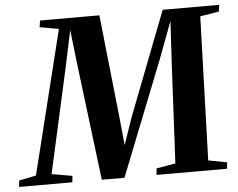

<svg xmlns="http://www.w3.org/2000/svg" viewBox="-95 -806 1080 870"><g transform="rotate(-5 445.0 -371.0)"><path d="M-43 0 -39.5 -29 38 -45 199.5 -697.5 113 -713 117.5 -743H387.5L438.5 -267L450.5 -147.5L492 -268.5L675.5 -743H932.5L928.5 -713L842.5 -698.5L821.5 -45L906 -29L903.5 0H582.5L585.5 -29.5L672 -44.5L695.5 -504L706 -689L641.5 -517.5L436.5 0.5L333.5 0L270.5 -511L250 -688L212.5 -511L109 -45L202.5 -29L199.5 0Z"/></g></svg>

Font: Merriweather 96pt
Style: Bold Italic
Weight: 700
Italic angle: -7.8°
Version: Version 2.101